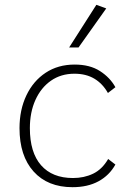

<svg xmlns="http://www.w3.org/2000/svg" viewBox="-20 -770 523 797"><path d="M281 7Q178 7 119.5 -58Q61 -123 61 -238Q61 -314 89.5 -374Q118 -434 169.5 -468Q221 -502 290 -502Q353 -502 395 -475Q437 -448 459 -408L428 -384Q406 -423 371.5 -443.5Q337 -464 289 -464Q233 -464 191.5 -435Q150 -406 127 -355Q104 -304 104 -238Q104 -137 150.5 -84Q197 -31 283 -31Q329 -31 366.5 -49Q404 -67 429 -110L459 -87Q434 -42 389 -17.5Q344 7 281 7ZM267 -573 380 -750 421 -735 306 -573Z"/></svg>

Font: Livvic ExtraLight
Style: Regular
Weight: 275
Designer: Jacques Le Bailly, Baron von Fonthausen
Version: Version 1.001; ttfautohint (v1.8.2)